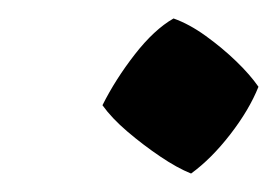

<svg xmlns="http://www.w3.org/2000/svg" viewBox="-20 -149 300 208"><path d="M187 39Q172 33 153.5 20.5Q135 8 118 -6.5Q101 -21 91 -35Q105 -63 126 -90Q147 -117 168 -129Q185 -123 203 -110Q221 -97 236 -82.5Q251 -68 260 -55Q250 -30 229.5 -3.5Q209 23 187 39Z"/></svg>

Font: Eczar SemiBold
Style: Regular
Weight: 600
Designer: Vaibhav Singh
Foundry: Rosetta Type Foundry
Version: Version 2.000